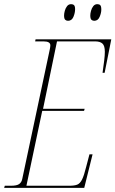

<svg xmlns="http://www.w3.org/2000/svg" viewBox="-37 -903 555 923"><path d="M-17 0 -14 -10H15Q44 -10 55.5 -18.5Q67 -27 70 -43L202 -664Q205 -678 205 -685Q205 -704 173 -704H132L134 -714H498L466 -553H456Q461 -588 464 -612.5Q467 -637 467 -654Q467 -683 455.5 -693.5Q444 -704 421 -704H237L170 -380H370L367 -370H166L90 -10H296Q321 -10 334.5 -15.5Q348 -21 357.5 -40Q367 -59 377 -100L393 -161H408L368 0ZM416 -803Q408 -803 402.5 -808Q397 -813 397 -829Q397 -838 400.5 -851Q404 -864 411.5 -873.5Q419 -883 431 -883Q440 -883 445 -878Q450 -873 450 -857Q450 -841 442 -822Q434 -803 416 -803ZM290 -803Q282 -803 276.5 -808Q271 -813 271 -829Q271 -838 274.5 -851Q278 -864 285.5 -873.5Q293 -883 305 -883Q314 -883 319 -878Q324 -873 324 -859Q324 -841 316 -822Q308 -803 290 -803Z"/></svg>

Font: Noto Serif Display ExtraCondensed Thin
Style: Italic
Weight: 100
Width: 2
Italic angle: -12°
Designer: Monotype Design Team
Foundry: Monotype Imaging Inc.
Version: Version 2.009